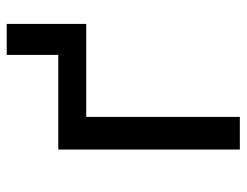

<svg xmlns="http://www.w3.org/2000/svg" viewBox="-101 -631 732 570"><g transform="rotate(-90 265.0 -346.0)"><path d="M106 0H203V-456H479V-692H387V-539H106Z"/></g></svg>

Font: Noto Sans Mono Condensed Medium
Style: Regular
Weight: 500
Width: 3
Designer: Monotype Design Team
Foundry: Monotype Imaging Inc.
Version: Version 2.014